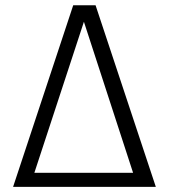

<svg xmlns="http://www.w3.org/2000/svg" viewBox="-20 -725 655 745"><path d="M264.1 -704.6H350.8L584.6 0H30.8ZM496.4 -54.4 305.6 -640.5 113.3 -54.4Z"/></svg>

Font: Fira Code Fixed Light
Style: Regular
Weight: 300
Monospace: yes
Designer: Carrois Corporate, Edenspiekermann AG, Nikita Prokopov
Foundry: Carrois Corporate, Edenspiekermann AG, Nikita Prokopov
Version: Version 5.002